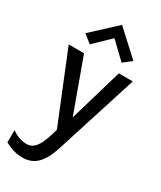

<svg xmlns="http://www.w3.org/2000/svg" viewBox="-247 -826 971 1156"><g transform="rotate(30 238.5 -248.0)"><path d="M21 -481H127.5L272.5 -83H253L369.5 -481H466.5L284 92.5Q259 170.5 219.8 209.5Q180.5 248.5 121.5 248.5Q88.5 248.5 58.2 240Q28 231.5 -3.5 214.5V129Q23.5 148 48.8 156.8Q74 165.5 100.5 165.5Q128 165.5 147 149Q166 132.5 179.2 105.8Q192.5 79 202 47.5L216.5 0ZM130.5 -545 74 -589.5 240.5 -743.5 408 -589.5 351.5 -545 224 -667.5H257.5Z"/></g></svg>

Font: Karla Medium
Style: Regular
Weight: 500
Designer: Jonathan Pinhorn
Version: Version 2.001